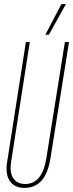

<svg xmlns="http://www.w3.org/2000/svg" viewBox="-20 -905 356 935"><path d="M98 10Q58 10 35 -14.5Q12 -39 12 -83Q12 -94 12.5 -98.5Q13 -103 14 -111L106 -700H125L34 -116Q26 -66 44.5 -37.5Q63 -9 103 -9Q186 -9 206 -136L296 -700H316L226 -136Q214 -61 182.5 -25.5Q151 10 98 10ZM201 -736 279 -885H301L218 -736Z"/></svg>

Font: Georama ExtraCondensed Thin
Style: Italic
Weight: 100
Width: 2
Italic angle: -9°
Designer: Jean-Baptiste Levee
Foundry: Production Type
Version: Version 1.001